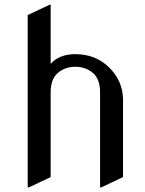

<svg xmlns="http://www.w3.org/2000/svg" viewBox="-20 -777 616 816"><path d="M97.7 19.5V-712.9L190.4 -756.8H195.3V-505.4Q231.9 -546.9 300.3 -546.9Q384.8 -546.9 442.4 -491.7Q502.9 -433.1 502.9 -351.6V-24.4L410.2 19.5H405.3V-384.8Q405.3 -440.9 374.8 -467Q344.2 -493.2 300.3 -493.2Q256.3 -493.2 225.8 -467Q195.3 -440.9 195.3 -384.8V-24.4L102.5 19.5Z"/></svg>

Font: Nova Slim
Style: Book
Weight: 400
Version: Version 2.000